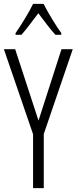

<svg xmlns="http://www.w3.org/2000/svg" viewBox="-20 -1060 394 987"><path d="M204 -1040H150C129 -996 88 -930 60 -890V-881H90C116 -909 149 -956 177 -992C206 -954 237 -911 265 -881H295V-890C272 -921 227 -994 204 -1040ZM178 -440 58 -807H0L150 -370V-93H205V-371L354 -807H296Z"/></svg>

Font: Noto Sans Kannada UI ExtraCondensed Light
Style: Regular
Weight: 300
Width: 2
Designer: Jelle Bosma - Monotype Design Team
Foundry: Monotype Imaging Inc.
Version: Version 2.005